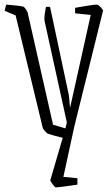

<svg xmlns="http://www.w3.org/2000/svg" viewBox="-36 -625 488 836"><path d="M172 -43Q168 -45 159.5 -54.5Q151 -64 150 -69L32 -558L-16 -578L-9 -605Q14 -603 34 -601Q54 -599 66 -596Q72 -592 76.5 -585Q81 -578 84 -572L195 -82L249 -66L255 -92L158 -534Q156 -544 158.5 -562Q161 -580 164 -595H182L262 -219Q264 -211 265.5 -195Q267 -179 269 -155L359 -560L291 -567V-591Q326 -597 351 -601Q376 -605 386 -605Q391 -605 399.5 -596.5Q408 -588 413 -580L288 -76L240 145L301 151V179Q287 181 266 184Q245 187 227.5 189Q210 191 207 191Q205 191 199 184.5Q193 178 188 170Q183 162 183 160L237 -25Q223 -28 200 -34.5Q177 -41 172 -43Z"/></svg>

Font: Grenze Gotisch ExtraLight
Style: Regular
Weight: 200
Designer: Renata Polastri
Foundry: Omnibus-Type
Version: Version 1.001